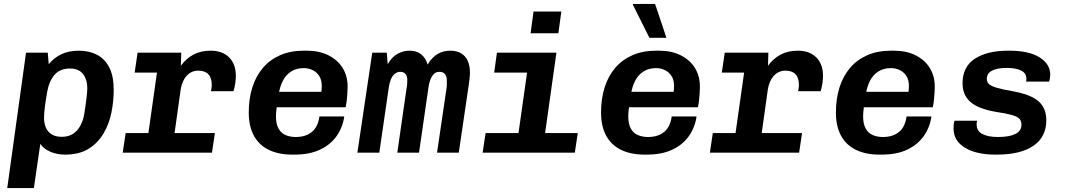

<svg xmlns="http://www.w3.org/2000/svg" viewBox="-20 -780 5440 981"><path d="M17 181 113 -511H224L229 -452Q255 -484 292.5 -502.5Q330 -521 385 -521Q435 -521 475 -500.5Q515 -480 538 -436Q561 -392 561 -320Q561 -264 549.5 -206Q538 -148 509.5 -99Q481 -50 433 -20Q385 10 312 10Q271 10 236.5 -5Q202 -20 186 -45L153 181ZM296 -81Q330 -81 353.5 -96.5Q377 -112 391.5 -139.5Q406 -167 411 -201Q418 -244 422 -279.5Q426 -315 426 -329Q426 -359 416 -382Q406 -405 387 -417.5Q368 -430 338 -430Q286 -430 258.5 -397.5Q231 -365 222 -315Q214 -272 209.5 -236Q205 -200 205 -179Q205 -150 214.5 -128Q224 -106 244 -93.5Q264 -81 296 -81Z M724 0 782 -409H668L683 -511H906L904 -444Q930 -480 967.5 -500.5Q1005 -521 1056 -521Q1117 -521 1151 -486.5Q1185 -452 1185 -393Q1185 -374 1182 -354Q1179 -334 1173 -314H1058Q1060 -324 1061 -331.5Q1062 -339 1062 -345Q1062 -419 993 -419Q958 -419 934 -393Q910 -367 903 -322L858 0ZM607 0 622 -100H1078L1063 0Z M1473 10Q1404 10 1354 -14Q1304 -38 1277.5 -86Q1251 -134 1251 -205Q1251 -276 1269.5 -334Q1288 -392 1323.5 -433.5Q1359 -475 1411.5 -498Q1464 -521 1532 -521H1549Q1611 -521 1658 -497.5Q1705 -474 1730.5 -433Q1756 -392 1756 -338Q1756 -325 1755 -307Q1754 -289 1752 -270Q1750 -251 1746 -232H1334L1402 -277Q1397 -254 1393.5 -229.5Q1390 -205 1390 -185Q1390 -146 1403.5 -122.5Q1417 -99 1440 -89.5Q1463 -80 1491 -80Q1542 -80 1573.5 -106Q1605 -132 1612 -185H1739Q1731 -129 1700 -85Q1669 -41 1615.5 -15.5Q1562 10 1484 10ZM1403 -293 1345 -311H1622Q1623 -322 1623.5 -328.5Q1624 -335 1624 -341Q1624 -371 1611.5 -391Q1599 -411 1578 -421.5Q1557 -432 1532 -432Q1495 -432 1468 -415Q1441 -398 1425 -367Q1409 -336 1403 -293Z M1806 0 1882 -511H1956L1961 -452Q1982 -489 2011 -505Q2040 -521 2073 -521Q2109 -521 2132 -502.5Q2155 -484 2165 -450Q2187 -487 2215.5 -504Q2244 -521 2281 -521Q2328 -521 2354.5 -492.5Q2381 -464 2381 -408Q2381 -395 2379 -377Q2377 -359 2374 -339L2324 0H2213L2261 -326Q2263 -336 2263 -346.5Q2263 -357 2263 -367Q2263 -390 2253.5 -401.5Q2244 -413 2225 -413Q2201 -413 2187.5 -390.5Q2174 -368 2169 -332L2121 0H2010L2057 -327Q2060 -341 2060.5 -352.5Q2061 -364 2061 -372Q2061 -392 2051.5 -402.5Q2042 -413 2025 -413Q2009 -413 1996.5 -402.5Q1984 -392 1976.5 -373Q1969 -354 1966 -330L1918 0Z M2615 0 2673 -409H2505L2519 -511H2823L2751 0ZM2446 0 2461 -100H2932L2917 0ZM2691 -610 2706 -721H2848L2833 -610Z M3273 10Q3204 10 3154 -14Q3104 -38 3077.5 -86Q3051 -134 3051 -205Q3051 -276 3069.5 -334Q3088 -392 3123.5 -433.5Q3159 -475 3211.5 -498Q3264 -521 3332 -521H3349Q3411 -521 3458 -497.5Q3505 -474 3530.5 -433Q3556 -392 3556 -338Q3556 -325 3555 -307Q3554 -289 3552 -270Q3550 -251 3546 -232H3134L3202 -277Q3197 -254 3193.5 -229.5Q3190 -205 3190 -185Q3190 -146 3203.5 -122.5Q3217 -99 3240 -89.5Q3263 -80 3291 -80Q3342 -80 3373.5 -106Q3405 -132 3412 -185H3539Q3531 -129 3500 -85Q3469 -41 3415.5 -15.5Q3362 10 3284 10ZM3203 -293 3145 -311H3422Q3423 -322 3423.5 -328.5Q3424 -335 3424 -341Q3424 -371 3411.5 -391Q3399 -411 3378 -421.5Q3357 -432 3332 -432Q3295 -432 3268 -415Q3241 -398 3225 -367Q3209 -336 3203 -293ZM3298 -587 3213 -757 3215 -760H3327L3385 -587Z M3724 0 3782 -409H3668L3683 -511H3906L3904 -444Q3930 -480 3967.5 -500.5Q4005 -521 4056 -521Q4117 -521 4151 -486.5Q4185 -452 4185 -393Q4185 -374 4182 -354Q4179 -334 4173 -314H4058Q4060 -324 4061 -331.5Q4062 -339 4062 -345Q4062 -419 3993 -419Q3958 -419 3934 -393Q3910 -367 3903 -322L3858 0ZM3607 0 3622 -100H4078L4063 0Z M4473 10Q4404 10 4354 -14Q4304 -38 4277.5 -86Q4251 -134 4251 -205Q4251 -276 4269.5 -334Q4288 -392 4323.5 -433.5Q4359 -475 4411.5 -498Q4464 -521 4532 -521H4549Q4611 -521 4658 -497.5Q4705 -474 4730.5 -433Q4756 -392 4756 -338Q4756 -325 4755 -307Q4754 -289 4752 -270Q4750 -251 4746 -232H4334L4402 -277Q4397 -254 4393.5 -229.5Q4390 -205 4390 -185Q4390 -146 4403.5 -122.5Q4417 -99 4440 -89.5Q4463 -80 4491 -80Q4542 -80 4573.5 -106Q4605 -132 4612 -185H4739Q4731 -129 4700 -85Q4669 -41 4615.5 -15.5Q4562 10 4484 10ZM4403 -293 4345 -311H4622Q4623 -322 4623.5 -328.5Q4624 -335 4624 -341Q4624 -371 4611.5 -391Q4599 -411 4578 -421.5Q4557 -432 4532 -432Q4495 -432 4468 -415Q4441 -398 4425 -367Q4409 -336 4403 -293Z M5066 10Q4968 10 4910 -25.5Q4852 -61 4852 -123Q4852 -135 4853 -145Q4854 -155 4857 -163H4973Q4971 -159 4970.5 -155Q4970 -151 4970 -144Q4970 -111 4999 -95.5Q5028 -80 5079 -80Q5137 -80 5168 -95.5Q5199 -111 5199 -143Q5199 -161 5189 -172.5Q5179 -184 5151.5 -192Q5124 -200 5071 -208Q4980 -223 4939 -258.5Q4898 -294 4898 -354Q4898 -439 4961 -480Q5024 -521 5130 -521H5137Q5237 -521 5291.5 -487Q5346 -453 5346 -398Q5346 -389 5344.5 -380Q5343 -371 5340 -363H5223Q5224 -368 5224 -371Q5224 -374 5224 -379Q5224 -407 5196.5 -420Q5169 -433 5123 -433Q5075 -433 5048.5 -419Q5022 -405 5022 -377Q5022 -362 5032 -351.5Q5042 -341 5071.5 -332Q5101 -323 5159 -313Q5218 -302 5254.5 -283.5Q5291 -265 5308.5 -236Q5326 -207 5326 -166Q5326 -80 5260 -35Q5194 10 5073 10Z"/></svg>

Font: Chivo Mono SemiBold
Style: Italic
Weight: 600
Italic angle: -8.05°
Monospace: yes
Version: Version 1.008